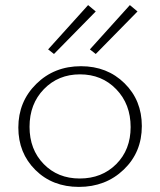

<svg xmlns="http://www.w3.org/2000/svg" viewBox="-20 -728 629 754"><path d="M192 -516 169 -534 326 -708 356 -683ZM356 -516 333 -534 490 -708 520 -683ZM290 6Q186 6 119 -60.5Q52 -127 52 -227Q52 -329 122.5 -398.5Q193 -468 298 -468Q401 -468 469 -401Q537 -334 537 -233Q537 -130 466 -62Q395 6 290 6ZM293 -27Q380 -27 436.5 -83.5Q493 -140 493 -229Q493 -319 436.5 -377.5Q380 -436 294 -436Q209 -436 152.5 -378Q96 -320 96 -230Q96 -141 151.5 -84Q207 -27 293 -27Z"/></svg>

Font: EauTestSC Light
Style: Regular
Weight: 300
Designer: Christian Thalmann (Catharsis Fonts)
Version: Version 0.001;PS 000.001;hotconv 1.0.88;makeotf.lib2.5.64775